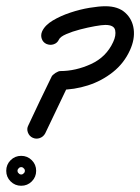

<svg xmlns="http://www.w3.org/2000/svg" viewBox="-36 -554 450 616"><path d="M113 -413Q102 -418 98 -429.5Q94 -441 99 -453Q108 -473 133 -488Q158 -503 189.5 -513.5Q221 -524 251.5 -529Q282 -534 302 -534Q343 -534 366 -513Q389 -492 393 -460Q397 -428 381 -393Q362 -351 326 -322.5Q290 -294 246 -280Q202 -266 157 -266Q155 -266 159 -269.5Q163 -273 169 -277Q175 -280 180 -282.5Q185 -285 184 -283Q165 -244 146.5 -204.5Q128 -165 109 -126Q103 -115 91.5 -111Q80 -107 69 -112Q58 -117 53.5 -129Q49 -141 55 -152Q73 -191 92 -230.5Q111 -270 130 -309Q132 -313 142 -320Q152 -326 157 -326Q207 -326 256 -348.5Q305 -371 327 -419Q337 -440 333.5 -457Q330 -474 302 -474Q291 -474 268.5 -470Q246 -466 221 -459.5Q196 -453 176.5 -444.5Q157 -436 153 -427Q148 -416 136.5 -412Q125 -408 113 -413ZM20 -6Q20 -7 20.5 -3.5Q21 0 24 2Q26 5 29.5 5.5Q33 6 32 6Q31 6 34.5 5.5Q38 5 40 2Q43 0 43.5 -3.5Q44 -7 44 -6Q44 -5 43.5 -8.5Q43 -12 40 -14Q38 -17 34.5 -17.5Q31 -18 32 -18Q33 -18 29.5 -17.5Q26 -17 24 -14Q21 -12 20.5 -8.5Q20 -5 20 -6ZM32 -54Q52 -54 66 -40Q80 -26 80 -6Q80 14 66 28Q52 42 32 42Q12 42 -2 28Q-16 14 -16 -6Q-16 -26 -2 -40Q12 -54 32 -54Z"/></svg>

Font: FRB American Cursive Guidelines Arrows
Style: Bold Italic
Weight: 700
Italic angle: -25°
Version: Version 2.0;Modular Font Editor K font №1